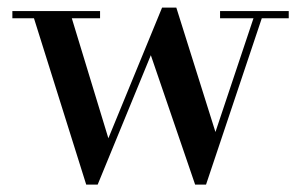

<svg xmlns="http://www.w3.org/2000/svg" viewBox="-20 -490 820 520"><path d="M762 -460V-440.5H689L538 10H508.5L388.5 -340.5L244.5 10H213.5L72 -440.5H13.5V-460H251V-440.5H174.5L273.5 -115.5L419 -469.5H457.5L563.5 -132.5L666.5 -440.5H576V-460Z"/></svg>

Font: Bodoni Moda 11pt Medium
Style: Regular
Weight: 500
Designer: Owen Earl
Foundry: indestructible type
Version: Version 2.004